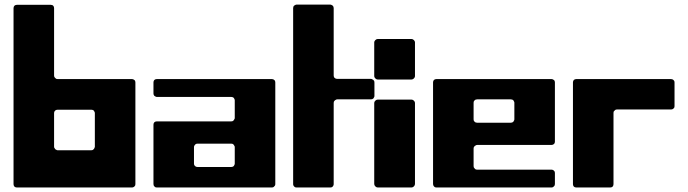

<svg xmlns="http://www.w3.org/2000/svg" viewBox="-20 -831 3050 851"><path d="M235.4 -480.5Q317.4 -480.5 400.4 -480.5Q482.4 -480.5 565.4 -480.5Q568.4 -480.5 570.3 -479.5Q573.2 -478.5 575.2 -476.6Q578.1 -474.6 579.1 -471.7Q580.1 -468.8 580.1 -465.8Q580.1 -353.5 580.1 -240.2Q580.1 -127.9 580.1 -14.6Q580.1 -11.7 579.1 -8.8Q578.1 -6.8 575.2 -3.9Q573.2 -2 570.3 -1Q568.4 0 565.4 0Q437.5 0 309.6 0Q182.6 0 54.7 0Q51.8 0 48.8 -1Q46.9 -2 43.9 -3.9Q42 -6.8 41 -8.8Q40 -11.7 40 -14.6Q40 -210 40 -405.3Q40 -599.6 40 -794.9Q40 -797.9 41 -800.8Q42 -803.7 43.9 -805.7Q46.9 -807.6 48.8 -808.6Q51.8 -809.6 54.7 -809.6Q92.8 -809.6 129.9 -809.6Q168 -809.6 205.1 -809.6Q208 -809.6 210.9 -808.6Q213.9 -807.6 215.8 -805.7Q217.8 -803.7 218.8 -800.8Q219.7 -797.9 219.7 -794.9Q219.7 -719.7 219.7 -645.5Q219.7 -570.3 219.7 -496.1Q219.7 -493.2 220.7 -490.2Q222.7 -487.3 224.6 -485.4Q226.6 -483.4 229.5 -481.4Q231.4 -480.5 235.4 -480.5ZM384.8 -165Q384.8 -165 384.8 -165Q384.8 -165 384.8 -165Q387.7 -165 390.6 -166Q393.6 -168 395.5 -169.9Q397.5 -171.9 398.4 -174.8Q399.4 -176.8 400.4 -179.7Q400.4 -217.8 400.4 -254.9Q400.4 -293 400.4 -330.1Q400.4 -333 398.4 -335.9Q397.5 -338.9 395.5 -340.8Q393.6 -342.8 390.6 -343.8Q387.7 -344.7 384.8 -344.7Q347.7 -344.7 309.6 -344.7Q272.5 -344.7 235.4 -344.7Q231.4 -344.7 229.5 -343.8Q226.6 -342.8 224.6 -340.8Q222.7 -338.9 220.7 -335.9Q219.7 -333 219.7 -330.1Q219.7 -293 219.7 -254.9Q219.7 -217.8 219.7 -179.7Q219.7 -176.8 221.7 -174.8Q222.7 -171.9 224.6 -169.9Q226.6 -168 229.5 -167Q232.4 -165 235.4 -165Q272.5 -165 309.6 -165Q347.7 -165 384.8 -165Z M674.8 -480.5Q802.7 -480.5 929.7 -480.5Q1057.6 -480.5 1185.5 -480.5Q1188.5 -480.5 1190.4 -479.5Q1193.4 -478.5 1195.3 -476.6Q1198.2 -474.6 1199.2 -471.7Q1200.2 -468.8 1200.2 -465.8Q1200.2 -353.5 1200.2 -240.2Q1200.2 -127.9 1200.2 -15.6Q1200.2 -11.7 1199.2 -9.8Q1198.2 -6.8 1195.3 -4.9Q1193.4 -2 1190.4 -1Q1188.5 0 1185.5 0Q1057.6 0 929.7 0Q802.7 0 674.8 0Q671.9 0 668.9 -1Q667 -2 664.1 -4.9Q662.1 -6.8 661.1 -9.8Q660.2 -11.7 660.2 -15.6Q660.2 -81.1 660.2 -146.5Q660.2 -211.9 660.2 -278.3Q660.2 -281.2 661.1 -284.2Q662.1 -286.1 664.1 -289.1Q667 -291 668.9 -292Q671.9 -293 674.8 -293Q757.8 -293 839.8 -293Q922.9 -293 1004.9 -293Q1007.8 -293 1010.7 -293.9Q1013.7 -294.9 1015.6 -297.9Q1017.6 -299.8 1018.6 -302.7Q1020.5 -304.7 1020.5 -307.6Q1020.5 -328.1 1020.5 -347.7Q1020.5 -367.2 1020.5 -386.7Q1020.5 -389.6 1018.6 -392.6Q1017.6 -395.5 1015.6 -397.5Q1013.7 -399.4 1010.7 -400.4Q1007.8 -401.4 1004.9 -401.4Q922.9 -401.4 839.8 -401.4Q757.8 -401.4 674.8 -401.4Q671.9 -401.4 668.9 -403.3Q667 -404.3 664.1 -406.2Q662.1 -408.2 661.1 -411.1Q660.2 -414.1 660.2 -417Q660.2 -428.7 660.2 -441.4Q660.2 -454.1 660.2 -465.8Q660.2 -468.8 661.1 -471.7Q662.1 -474.6 664.1 -476.6Q667 -478.5 668.9 -479.5Q671.9 -480.5 674.8 -480.5ZM1004.9 -90.8Q1007.8 -90.8 1010.7 -91.8Q1013.7 -92.8 1015.6 -94.7Q1017.6 -96.7 1018.6 -99.6Q1020.5 -102.5 1020.5 -105.5Q1020.5 -124 1020.5 -142.6Q1020.5 -161.1 1020.5 -179.7Q1020.5 -182.6 1018.6 -184.6Q1017.6 -187.5 1015.6 -189.5Q1013.7 -192.4 1010.7 -193.4Q1007.8 -194.3 1004.9 -194.3Q967.8 -194.3 929.7 -194.3Q892.6 -194.3 855.5 -194.3Q851.6 -194.3 849.6 -193.4Q846.7 -192.4 844.7 -189.5Q842.8 -187.5 840.8 -184.6Q839.8 -182.6 839.8 -179.7Q839.8 -161.1 839.8 -142.6Q839.8 -124 839.8 -105.5Q839.8 -102.5 840.8 -99.6Q842.8 -96.7 844.7 -94.7Q846.7 -92.8 849.6 -91.8Q851.6 -90.8 855.5 -90.8Q892.6 -90.8 929.7 -90.8Q967.8 -90.8 1004.9 -90.8Z M1638.7 -643.6Q1638.7 -648.4 1643.6 -653.3Q1648.4 -658.2 1654.3 -658.2Q1691.4 -658.2 1729.5 -658.2Q1766.6 -658.2 1803.7 -658.2Q1809.6 -658.2 1814.5 -653.3Q1819.3 -648.4 1819.3 -643.6Q1819.3 -605.5 1819.3 -568.4Q1819.3 -531.2 1819.3 -493.2Q1819.3 -488.3 1814.5 -483.4Q1809.6 -478.5 1803.7 -478.5Q1766.6 -478.5 1729.5 -478.5Q1691.4 -478.5 1654.3 -478.5Q1648.4 -478.5 1643.6 -483.4Q1638.7 -488.3 1638.7 -493.2Q1638.7 -531.2 1638.7 -568.4Q1638.7 -605.5 1638.7 -643.6ZM1638.7 -375Q1638.7 -379.9 1643.6 -384.8Q1648.4 -389.6 1654.3 -389.6Q1691.4 -389.6 1729.5 -389.6Q1766.6 -389.6 1803.7 -389.6Q1809.6 -389.6 1814.5 -384.8Q1819.3 -379.9 1819.3 -375Q1819.3 -285.2 1819.3 -195.3Q1819.3 -105.5 1819.3 -15.6Q1819.3 -9.8 1814.5 -4.9Q1809.6 0 1803.7 0Q1766.6 0 1729.5 0Q1691.4 0 1654.3 0Q1648.4 0 1643.6 -4.9Q1638.7 -9.8 1638.7 -15.6Q1638.7 -105.5 1638.7 -195.3Q1638.7 -285.2 1638.7 -375ZM1624 -481.4Q1627 -481.4 1629.9 -479.5Q1632.8 -478.5 1634.8 -476.6Q1637.7 -473.6 1638.7 -471.7Q1639.6 -468.8 1639.6 -464.8Q1639.6 -450.2 1639.6 -435.5Q1639.6 -419.9 1639.6 -405.3Q1639.6 -402.3 1637.7 -399.4Q1636.7 -396.5 1634.8 -394.5Q1632.8 -392.6 1629.9 -391.6Q1627 -390.6 1624 -390.6Q1586.9 -390.6 1548.8 -390.6Q1511.7 -390.6 1474.6 -390.6Q1470.7 -390.6 1468.8 -388.7Q1465.8 -387.7 1463.9 -385.7Q1461.9 -383.8 1460 -380.9Q1459 -377.9 1459 -375Q1459 -285.2 1459 -195.3Q1459 -105.5 1459 -15.6Q1459 -11.7 1458 -9.8Q1457 -6.8 1455.1 -4.9Q1453.1 -2 1450.2 -1Q1447.3 0 1444.3 0Q1407.2 0 1369.1 0Q1332 0 1293.9 0Q1291 0 1288.1 -1Q1286.1 -2 1283.2 -4.9Q1281.2 -6.8 1280.3 -9.8Q1279.3 -11.7 1279.3 -15.6Q1279.3 -210 1279.3 -405.3Q1279.3 -600.6 1279.3 -794.9Q1279.3 -797.9 1280.3 -800.8Q1281.2 -803.7 1283.2 -805.7Q1286.1 -807.6 1288.1 -808.6Q1291 -810.5 1293.9 -810.5Q1332 -810.5 1369.1 -810.5Q1407.2 -810.5 1444.3 -810.5Q1447.3 -810.5 1450.2 -808.6Q1452.1 -807.6 1455.1 -805.7Q1457 -803.7 1458 -800.8Q1459 -797.9 1459 -794.9Q1459 -720.7 1459 -645.5Q1459 -570.3 1459 -496.1Q1459 -493.2 1460 -490.2Q1460.9 -487.3 1463.9 -485.4Q1465.8 -483.4 1468.8 -482.4Q1470.7 -481.4 1473.6 -481.4Q1511.7 -481.4 1548.8 -481.4Q1586.9 -481.4 1624 -481.4Z M1899.4 -465.8Q1899.4 -468.8 1900.4 -471.7Q1901.4 -474.6 1903.3 -476.6Q1906.2 -478.5 1908.2 -479.5Q1911.1 -480.5 1914.1 -480.5Q2042 -480.5 2168.9 -480.5Q2296.9 -480.5 2424.8 -480.5Q2427.7 -480.5 2429.7 -479.5Q2432.6 -478.5 2434.6 -476.6Q2437.5 -474.6 2438.5 -471.7Q2439.5 -468.8 2439.5 -465.8Q2439.5 -400.4 2439.5 -335Q2439.5 -268.6 2439.5 -203.1Q2439.5 -200.2 2438.5 -197.3Q2437.5 -194.3 2434.6 -192.4Q2432.6 -190.4 2429.7 -189.5Q2427.7 -188.5 2424.8 -188.5Q2341.8 -188.5 2259.8 -188.5Q2176.8 -188.5 2094.7 -188.5Q2090.8 -188.5 2088.9 -186.5Q2085.9 -185.5 2084 -183.6Q2082 -181.6 2080.1 -178.7Q2079.1 -175.8 2079.1 -172.9Q2079.1 -153.3 2079.1 -133.8Q2079.1 -114.3 2079.1 -94.7Q2079.1 -90.8 2080.1 -88.9Q2082 -85.9 2084 -84Q2085.9 -81.1 2088.9 -80.1Q2090.8 -79.1 2094.7 -79.1Q2176.8 -79.1 2259.8 -79.1Q2341.8 -79.1 2424.8 -79.1Q2427.7 -79.1 2429.7 -78.1Q2432.6 -77.1 2434.6 -75.2Q2437.5 -72.3 2438.5 -70.3Q2439.5 -67.4 2439.5 -64.5Q2439.5 -51.8 2439.5 -40Q2439.5 -27.3 2439.5 -15.6Q2439.5 -11.7 2438.5 -9.8Q2437.5 -6.8 2434.6 -4.9Q2432.6 -2 2429.7 -1Q2427.7 0 2424.8 0Q2296.9 0 2168.9 0Q2042 0 1914.1 0Q1911.1 0 1908.2 -1Q1906.2 -2 1903.3 -4.9Q1901.4 -6.8 1900.4 -9.8Q1899.4 -11.7 1899.4 -15.6Q1899.4 -127.9 1899.4 -240.2Q1899.4 -353.5 1899.4 -465.8ZM2244.1 -287.1Q2247.1 -287.1 2250 -288.1Q2252.9 -289.1 2254.9 -291Q2256.8 -293.9 2257.8 -295.9Q2259.8 -298.8 2259.8 -301.8Q2259.8 -320.3 2259.8 -338.9Q2259.8 -357.4 2259.8 -376Q2259.8 -378.9 2257.8 -381.8Q2256.8 -384.8 2254.9 -386.7Q2252.9 -388.7 2250 -389.6Q2247.1 -390.6 2244.1 -390.6Q2207 -390.6 2168.9 -390.6Q2131.8 -390.6 2094.7 -390.6Q2090.8 -390.6 2088.9 -389.6Q2085.9 -388.7 2084 -386.7Q2081.1 -383.8 2080.1 -381.8Q2079.1 -378.9 2079.1 -376Q2079.1 -357.4 2079.1 -338.9Q2079.1 -320.3 2079.1 -301.8Q2079.1 -298.8 2080.1 -295.9Q2082 -293.9 2084 -291Q2085.9 -289.1 2088.9 -288.1Q2090.8 -287.1 2094.7 -287.1Q2131.8 -287.1 2168.9 -287.1Q2207 -287.1 2244.1 -287.1Z M2969.7 -465.8Q2969.7 -439.5 2969.7 -413.1Q2969.7 -386.7 2969.7 -360.4Q2969.7 -357.4 2968.8 -354.5Q2967.8 -352.5 2964.8 -349.6Q2962.9 -347.7 2960 -346.7Q2958 -345.7 2954.1 -345.7Q2894.5 -345.7 2835 -345.7Q2774.4 -345.7 2714.8 -345.7Q2710.9 -345.7 2709 -344.7Q2706.1 -343.8 2704.1 -340.8Q2702.1 -338.9 2700.2 -336.9Q2699.2 -334 2699.2 -331.1Q2699.2 -252 2699.2 -172.9Q2699.2 -93.8 2699.2 -14.6Q2699.2 -11.7 2698.2 -8.8Q2697.3 -6.8 2695.3 -3.9Q2693.4 -2 2690.4 -1Q2687.5 0 2684.6 0Q2647.5 0 2609.4 0Q2572.3 0 2534.2 0Q2531.2 0 2528.3 -1Q2526.4 -2 2523.4 -3.9Q2521.5 -6.8 2520.5 -8.8Q2519.5 -11.7 2519.5 -14.6Q2519.5 -127.9 2519.5 -240.2Q2519.5 -352.5 2519.5 -465.8Q2519.5 -468.8 2520.5 -471.7Q2521.5 -473.6 2523.4 -476.6Q2526.4 -478.5 2528.3 -479.5Q2531.2 -480.5 2534.2 -480.5Q2639.6 -480.5 2744.1 -480.5Q2849.6 -480.5 2954.1 -480.5Q2957 -480.5 2960 -479.5Q2962.9 -478.5 2964.8 -476.6Q2966.8 -473.6 2968.8 -471.7Q2969.7 -468.8 2969.7 -465.8Z"/></svg>

Font: pil love
Style: regular
Weight: 400
Designer: pierpaolo belleggia, riccardo antolini, manuela ilari
Foundry: pil communication
Version: Version 1.2